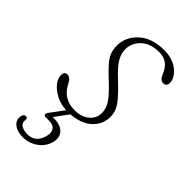

<svg xmlns="http://www.w3.org/2000/svg" viewBox="-211 -521 798 798"><g transform="rotate(45 188.0 -122.0)"><path d="M165.5 -17Q205.5 -17 230.5 -37.2Q255.5 -57.5 255.5 -90Q255.5 -113 241.2 -137Q227 -161 183 -202Q150.5 -232 132.5 -252.5Q114.5 -273 107.8 -291.2Q101 -309.5 101 -332Q101 -383 141.8 -420.2Q182.5 -457.5 254 -457.5Q304.5 -457.5 335.8 -431.8Q367 -406 367 -377.5Q367 -357 347 -357Q330.5 -357 320.5 -381.5Q310 -408 292 -422.5Q274 -437 245 -437Q194.5 -437 165.5 -409.8Q136.5 -382.5 136.5 -345.5Q136.5 -320.5 150.8 -295.8Q165 -271 208.5 -231Q242 -199.5 260 -178Q278 -156.5 285 -139.2Q292 -122 292 -103Q292 -59 259.2 -28.2Q226.5 2.5 167 7L122.5 67H129.5Q168 67 186.8 86.5Q205.5 106 197.5 138.5Q188.5 172.5 159.2 193.5Q130 214.5 92.5 214.5Q60.5 214.5 40.8 198.5Q21 182.5 27 157Q30 143.5 41.5 143Q52.5 143 51 154.5Q48.5 175.5 63.2 184Q78 192.5 98.5 192.5Q147 192.5 160.5 140Q166.5 117 157.2 102.8Q148 88.5 123 88.5H103.5Q93 88.5 92.2 81.8Q91.5 75 98 67L142 7.5Q108 5.5 81.2 -8.2Q54.5 -22 39 -41.5Q23.5 -61 23.5 -79.5Q23.5 -101.5 41.5 -101.5Q48.5 -101.5 55.5 -96.5Q62.5 -91.5 69.5 -78.5Q85.5 -46 110.2 -31.5Q135 -17 165.5 -17Z"/></g></svg>

Font: Fraunces 9pt Soft Thin
Style: Italic
Weight: 100
Italic angle: -16°
Version: Version 1.000;[b76b70a41]